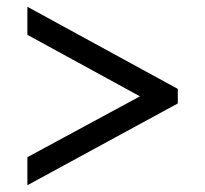

<svg xmlns="http://www.w3.org/2000/svg" viewBox="-20 -642 607 568"><path d="M61 -94V-177L394 -357L61 -539V-622L506 -379V-336Z"/></svg>

Font: Noto Serif Khmer ExtraBold
Style: Regular
Weight: 800
Version: Version 2.003